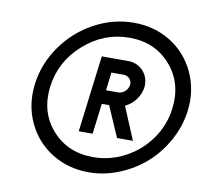

<svg xmlns="http://www.w3.org/2000/svg" viewBox="-84 -852 1024 953"><g transform="rotate(10 428.5 -375.0)"><path d="M854 -375Q844 -297 805 -225.5Q766 -154 708 -102.5Q650 -51 575 -20.5Q500 10 422 10Q318 10 235.5 -41.5Q153 -93 112 -182Q71 -271 84 -375Q97 -479 159.5 -568Q222 -657 317 -708.5Q412 -760 516.5 -760Q621 -760 703 -708.5Q785 -657 826 -568Q867 -479 854 -375ZM431 -68Q516 -68 592 -108.5Q668 -149 717.5 -219.5Q767 -290 777 -375Q793 -504 714.5 -593.5Q636 -683 507 -683Q378 -683 277.5 -593.5Q177 -504 161 -375Q145 -246 223.5 -157Q302 -68 431 -68ZM622 -452Q617 -418 595.5 -389.5Q574 -361 543 -347L612 -182H532L465 -336H428L409 -182H339L387 -568H518Q567 -568 597 -534.5Q627 -501 622 -452ZM448 -497 437 -406H498Q517 -406 532 -419.5Q547 -433 550 -452Q552 -471 540 -484Q528 -497 509 -497Z"/></g></svg>

Font: Orkney
Style: BoldItalic
Weight: 700
Designer: Samuel Oakes and Alfredo Marco Pradil
Foundry: Alfredo Marco Pradil
Version: 1.0; ttfautohint (v1.5)